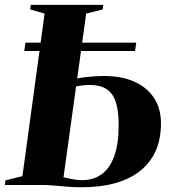

<svg xmlns="http://www.w3.org/2000/svg" viewBox="-36 -763 710 792"><path d="M302 9.5Q272 9.5 243.5 7.2Q215 5 188 2.5Q161 0 135.5 0H-16L-13.5 -19L56.5 -36.5L148 -707L88.5 -724L91 -743H390L387.5 -724L319.5 -707L226 -32Q245 -27 264.8 -23.5Q284.5 -20 303.5 -20Q349.5 -20 383 -44Q416.5 -68 435 -118.2Q453.5 -168.5 453.5 -247Q453.5 -308 441 -344Q428.5 -380 402.2 -396.2Q376 -412.5 334 -412.5Q315 -412.5 297.2 -409.8Q279.5 -407 265.5 -404.5V-435.5Q277 -439 297.8 -442.2Q318.5 -445.5 343.8 -447.5Q369 -449.5 394.5 -449.5Q464 -449.5 516.5 -426.8Q569 -404 598.5 -360.2Q628 -316.5 628 -254.5Q628 -189 605.8 -139.8Q583.5 -90.5 541 -57.2Q498.5 -24 438.2 -7.2Q378 9.5 302 9.5ZM64 -552.5 69 -587H526L521 -552.5Z"/></svg>

Font: Merriweather 144pt ExtraBold
Style: Italic
Weight: 800
Italic angle: -7.8°
Version: Version 2.101